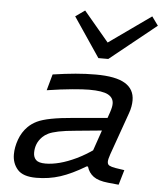

<svg xmlns="http://www.w3.org/2000/svg" viewBox="-53 -798 725 851"><g transform="rotate(5 309.0 -372.5)"><path d="M175.1 -60.2Q204 -60.2 238.2 -69.1Q272.3 -78 311.1 -96.5Q349.8 -115 391.1 -144.3L364.1 -63.5H358.1Q297 -26.6 246.5 -10.2Q195.9 6.2 139.5 6.2Q80.8 6.2 56.5 -21.3Q32.2 -48.9 32.2 -88.6Q32.2 -120.6 44.5 -154.9Q56.9 -189.3 81.6 -214Q98 -230.4 120.7 -241.4Q143.5 -252.4 182.9 -260Q222.4 -267.7 286.6 -273.1L455.7 -287.6L436 -230.2L298.8 -217Q249 -212.7 220 -206.6Q190.9 -200.5 175.6 -192.9Q160.3 -185.3 150.5 -175.5Q134.7 -159.7 127.8 -142Q120.9 -124.4 120.9 -104.2Q120.9 -83.7 132.8 -71.9Q144.6 -60.2 175.1 -60.2ZM457.7 -126.1Q453.5 -114 451.7 -106Q449.9 -97.9 449.9 -92.3Q449.9 -80.3 458.9 -75.5Q468 -70.6 486 -67.6L526 -61.6L506.4 4.9L459 0.2Q415.6 -4.1 393.7 -20.2Q371.9 -36.3 364.1 -63.5L367.6 -99.5L440.8 -312.1Q445.4 -326.1 447 -334.6Q448.7 -343.1 448.7 -350.4Q448.7 -376.6 424.2 -389.9Q399.8 -403.2 340.2 -403.2Q313.1 -403.2 264.3 -398.7Q215.4 -394.2 152.3 -384.5L172.3 -456.4Q228.3 -464.7 273.7 -468.7Q319 -472.7 363.6 -472.7Q451.9 -472.7 493.6 -447.6Q535.4 -422.5 535.4 -372.4Q535.4 -359.9 532.9 -345.3Q530.5 -330.8 524.5 -314.4ZM618.3 -712.2 412.2 -546.3H381.5L388.2 -608.1L590 -751.3ZM249.6 -721.8 291.4 -751.3 411.8 -608.1 398.8 -546.3H368.1Z"/></g></svg>

Font: Intel One Mono Light
Style: Italic
Weight: 300
Italic angle: -16°
Monospace: yes
Designer: Fred Shallcrass
Foundry: Frere-Jones Type LLC
Version: Version 1.004